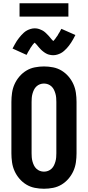

<svg xmlns="http://www.w3.org/2000/svg" viewBox="-20 -1151 540 1179"><path d="M250 8Q222 8 194 2.5Q166 -3 142 -17.5Q118 -32 99.5 -53.5Q81 -75 69.5 -100.5Q58 -126 54 -154Q50 -182 50 -210V-525Q50 -553 54 -581Q58 -609 69.5 -634.5Q81 -660 99.5 -681.5Q118 -703 142 -717.5Q166 -732 194 -737.5Q222 -743 250 -743Q278 -743 306 -737.5Q334 -732 358 -717.5Q382 -703 400.5 -681.5Q419 -660 430.5 -634.5Q442 -609 446 -581Q450 -553 450 -525V-210Q450 -182 446 -154Q442 -126 430.5 -100.5Q419 -75 400.5 -53.5Q382 -32 358 -17.5Q334 -3 306 2.5Q278 8 250 8ZM250 -97Q263 -97 275 -101.5Q287 -106 296.5 -115Q306 -124 311.5 -135.5Q317 -147 320.5 -159.5Q324 -172 325 -185Q326 -198 326 -210V-525Q326 -537 325 -550Q324 -563 320.5 -575.5Q317 -588 311.5 -599.5Q306 -611 296.5 -620Q287 -629 275 -633.5Q263 -638 250 -638Q237 -638 225 -633.5Q213 -629 203.5 -620Q194 -611 188.5 -599.5Q183 -588 179.5 -575.5Q176 -563 175 -550Q174 -537 174 -525V-210Q174 -198 175 -185Q176 -172 179.5 -159.5Q183 -147 188.5 -135.5Q194 -124 203.5 -115Q213 -106 225 -101.5Q237 -97 250 -97ZM307 -812Q302 -812 297.5 -812.5Q293 -813 288 -814Q283 -815 279 -816Q275 -817 270.5 -819Q266 -821 261.5 -823.5Q257 -826 253.5 -828.5Q250 -831 246 -834Q242 -837 238.5 -840Q235 -843 231.5 -846.5Q228 -850 225 -853.5Q222 -857 219 -860Q216 -863 213.5 -866.5Q211 -870 207 -874.5Q203 -879 199.5 -882.5Q196 -886 192.5 -889.5Q189 -893 189 -894H197Q197 -892 194 -890Q191 -888 188 -884.5Q185 -881 184 -880Q183 -879 181.5 -877Q180 -875 178.5 -873Q177 -871 175.5 -868.5Q174 -866 172 -863.5Q170 -861 168 -858Q166 -855 164.5 -852Q163 -849 161 -845.5Q159 -842 156.5 -838.5Q154 -835 152 -831Q150 -827 148 -823Q146 -819 143 -814L57 -853Q64 -866 70.5 -878Q77 -890 83.5 -900Q90 -910 97 -918.5Q104 -927 110.5 -934.5Q117 -942 126.5 -950.5Q136 -959 146.5 -964.5Q157 -970 169 -973.5Q181 -977 193 -977Q198 -977 202.5 -976.5Q207 -976 212 -975Q217 -974 221 -972.5Q225 -971 229.5 -969Q234 -967 238.5 -965Q243 -963 246.5 -960.5Q250 -958 254 -955Q258 -952 261.5 -948.5Q265 -945 268.5 -941.5Q272 -938 275 -935Q278 -932 281 -928.5Q284 -925 286.5 -922Q289 -919 293 -914Q297 -909 300.5 -905.5Q304 -902 307.5 -899Q311 -896 311 -895H303Q303 -896 306 -898Q309 -900 312 -904Q315 -908 316 -909Q317 -910 318.5 -912Q320 -914 321.5 -916Q323 -918 324.5 -920.5Q326 -923 328 -925.5Q330 -928 332 -930.5Q334 -933 335.5 -936.5Q337 -940 339 -943Q341 -946 343.5 -950Q346 -954 348 -957.5Q350 -961 352 -965.5Q354 -970 357 -974L443 -936Q436 -922 429.5 -910.5Q423 -899 416.5 -889Q410 -879 403 -870Q396 -861 389.5 -854Q383 -847 373.5 -838.5Q364 -830 353.5 -824.5Q343 -819 331 -815.5Q319 -812 307 -812ZM100 -1049V-1131H400V-1049Z"/></svg>

Font: Iosevka Term Curly Extrabold
Style: Regular
Weight: 800
Designer: Belleve Invis
Foundry: Belleve Invis
Version: Version 32.3.0